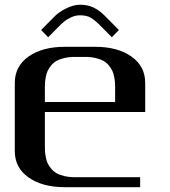

<svg xmlns="http://www.w3.org/2000/svg" viewBox="-20 -778 707 798"><path d="M583.5 -312.5H166.5V-172.9Q166.5 -159.7 167 -149.9Q167.5 -140.1 170.2 -125.5Q172.9 -110.8 177.7 -100.3Q182.6 -89.8 191.9 -78.1Q201.2 -66.4 213.9 -58.8Q226.6 -51.3 246.6 -46.4Q266.6 -41.5 291.5 -41.5H562.5V0H250Q156.2 0 98.9 -40.3Q41.5 -80.6 41.5 -149.9V-433.1Q41.5 -502.9 98.9 -543.2Q156.2 -583.5 250 -583.5H375Q468.8 -583.5 526.1 -543.2Q583.5 -502.9 583.5 -433.1ZM166.5 -354H458.5V-410.6Q458.5 -423.8 458 -433.3Q457.5 -442.9 454.8 -457.5Q452.1 -472.2 447.3 -482.7Q442.4 -493.2 433.1 -505.1Q423.8 -517.1 411.1 -524.4Q398.4 -531.7 378.4 -536.6Q358.4 -541.5 333.5 -541.5H291.5Q266.6 -541.5 246.6 -536.6Q226.6 -531.7 213.9 -524.4Q201.2 -517.1 191.9 -505.1Q182.6 -493.2 177.7 -482.7Q172.9 -472.2 170.2 -457.5Q167.5 -442.9 167 -433.3Q166.5 -423.8 166.5 -410.6ZM474.1 -653.3 444.8 -623 400.9 -667.5Q373.5 -695.3 356.7 -704.8Q339.8 -714.4 312.5 -714.4Q293.9 -714.4 276.1 -706.3Q258.3 -698.2 247.8 -689.5Q237.3 -680.7 224.1 -667.5L180.2 -623L150.9 -653.3L207.5 -710.4Q224.6 -728 255.4 -743.2Q286.1 -758.3 312.5 -758.3Q342.8 -758.3 366.9 -747.6Q391.1 -736.8 416.5 -711.4Z"/></svg>

Font: Gputeks
Style: Bold
Weight: 600
Width: 8
Version: Version 0.9